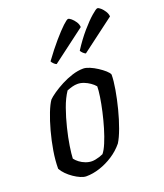

<svg xmlns="http://www.w3.org/2000/svg" viewBox="-139 -845 800 938"><g transform="rotate(-20 261.5 -376.5)"><path d="M147.6 0Q135 0 118.5 -7Q102 -14 84.5 -25.9Q67.1 -37.8 52.8 -52.2Q38.5 -66.6 30.4 -81.7Q30.4 -124.1 38.5 -173.2Q46.7 -222.4 59.6 -269.9Q72.5 -317.4 87.3 -355Q102.1 -392.6 115.5 -411.2Q126.2 -422.2 147.8 -437.1Q169.5 -452 197.1 -466.5Q224.7 -480.9 254.8 -490.5Q285 -500 312.4 -500Q326.1 -500 345.1 -492.1Q364.1 -484.2 383.1 -471.8Q402.1 -459.5 416.1 -447Q430.1 -434.5 433.1 -425.2Q433.1 -394.1 425.2 -348.5Q417.4 -303 404.9 -254.2Q392.4 -205.5 377 -163.5Q361.7 -121.6 346.5 -97.7Q321.5 -67.2 288 -45.5Q254.6 -23.8 218.2 -11.9Q181.7 0 147.6 0ZM199.3 -59.8Q207.3 -59.8 217.4 -61.7Q227.5 -63.5 238.4 -67Q249.2 -70.4 258 -74.6Q270.7 -89.8 283.6 -120.6Q296.6 -151.5 308.1 -190.1Q319.6 -228.7 328.6 -268.6Q337.6 -308.5 342.6 -341.8Q347.6 -375.1 347.6 -395Q337.7 -406.8 323.5 -416.5Q309.4 -426.3 293.2 -432.6Q277 -439 260.1 -439Q247.1 -439 233.5 -435.4Q220 -431.8 204.6 -425.7Q183.5 -394.4 167.5 -349.5Q151.5 -304.5 139.8 -256.6Q128 -208.7 121.7 -167.9Q115.4 -127.1 114.6 -103.8Q123 -92.4 136.3 -82.4Q149.5 -72.4 166.3 -66.1Q183.1 -59.8 199.3 -59.8ZM350.4 -564.8Q343.3 -567.8 336 -575.1Q328.8 -582.4 326.8 -587.6Q358.1 -636.2 390.2 -673.4Q422.4 -710.6 447 -731.9Q471.5 -753.2 478 -753.2Q484.6 -753.2 494.6 -744.4Q504.7 -735.6 513.3 -722.3Q522 -709 523 -694.6ZM198.5 -564.8Q191.5 -567.2 184.1 -574.9Q176.6 -582.5 174.9 -587.6Q211.9 -638.5 243.8 -675.3Q275.7 -712.1 297.5 -732.7Q319.4 -753.2 325.9 -753.2Q331.9 -753.2 342.1 -744.7Q352.2 -736.1 361.2 -722.8Q370.1 -709.5 370.9 -694.6Z"/></g></svg>

Font: Texturina Medium
Style: Italic
Weight: 500
Italic angle: -11°
Designer: Guillermo Torres Carreño
Foundry: Omnibus-Type
Version: Version 1.002